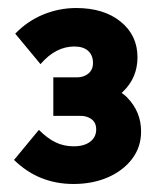

<svg xmlns="http://www.w3.org/2000/svg" viewBox="-20 -726 400 479"><path d="M163 -267Q121 -267 84 -281.5Q47 -296 15 -327L77 -402Q98 -381 118.5 -371Q139 -361 164 -361Q190 -361 205 -372.5Q220 -384 220 -403Q220 -420 208.5 -428.5Q197 -437 181 -437H113V-533H172Q189 -533 200.5 -542.5Q212 -552 212 -569Q212 -588 200 -599Q188 -610 165 -610Q143 -610 122 -599.5Q101 -589 81 -566L18 -642Q49 -674 88.5 -690Q128 -706 170 -706Q239 -706 281 -672Q323 -638 323 -583Q323 -532 286.5 -497Q250 -462 184 -462V-518Q263 -518 297.5 -482.5Q332 -447 332 -398Q332 -359 309.5 -329.5Q287 -300 249 -283.5Q211 -267 163 -267Z"/></svg>

Font: SUSE ExtraBold
Style: Regular
Weight: 800
Designer: Rene Bieder
Foundry: SUSE
Version: Version 1.000